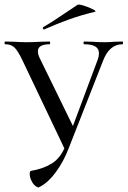

<svg xmlns="http://www.w3.org/2000/svg" viewBox="-25 -651 562 846"><path d="M-2 -456Q-5 -456 -5 -462Q-5 -468 -2 -468L38 -467Q70 -465 91 -465Q117 -465 153 -467L194 -468Q196 -468 196 -462Q196 -456 194 -456Q142 -456 142 -425Q142 -411 150 -395L303 -82L265 -12L404 -384Q411 -401 411 -417Q411 -456 346 -456Q343 -456 343 -462Q343 -468 346 -468L382 -467Q412 -465 438 -465Q456 -465 478 -467L515 -468Q517 -468 517 -462Q517 -456 515 -456Q486 -456 464 -437.5Q442 -419 427 -378L279 -1Q277 3 270.5 8Q264 13 262 10L74 -385Q54 -427 39 -441.5Q24 -456 -2 -456ZM115 148Q106 132 106 115Q106 104 111 102Q165 93 203 69.5Q241 46 262 -5L279 -1Q256 60 221 107.5Q186 155 147 174Q143 177 132 169Q121 161 115 148ZM169 -521Q165 -521 164 -525.5Q163 -530 166 -532Q202 -552 269 -598Q301 -620 317 -630Q322 -633 344.5 -626Q367 -619 384.5 -610Q402 -601 393 -599Q331 -584 279.5 -565.5Q228 -547 171 -522Z"/></svg>

Font: Cormorant Unicase Medium
Style: Regular
Weight: 500
Designer: Christian Thalmann (Catharsis Fonts)
Foundry: Catharsis Fonts
Version: Version 4.000